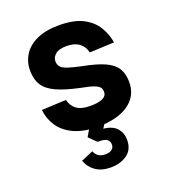

<svg xmlns="http://www.w3.org/2000/svg" viewBox="-141 -653 882 989"><g transform="rotate(-20 300.0 -158.0)"><path d="M305 12Q228 12 176 -12Q124 -36 96.5 -77Q69 -118 64 -168L198 -174Q206 -140 231.5 -121Q257 -102 306 -102Q397 -102 397 -146Q397 -161 389.5 -171Q382 -181 359.5 -189.5Q337 -198 293 -206Q212 -223 164.5 -244.5Q117 -266 96.5 -298.5Q76 -331 76 -380Q76 -426 100 -464.5Q124 -503 173 -525.5Q222 -548 296 -548Q376 -548 425.5 -522.5Q475 -497 500 -455.5Q525 -414 532 -368L397 -362Q391 -394 365 -414Q339 -434 296 -434Q253 -434 234 -417.5Q215 -401 215 -380Q215 -361 225 -349Q235 -337 261.5 -328Q288 -319 336 -309Q414 -294 457 -274Q500 -254 518 -224Q536 -194 536 -149Q536 -74 475.5 -31Q415 12 305 12ZM298 232Q247 232 214.5 209Q182 186 169 149L235 121Q243 140 257 149.5Q271 159 294 159Q316 159 329 149.5Q342 140 342 123Q342 105 329.5 94.5Q317 84 277 84L237 45L269 -10H355L328 31Q378 36 401 62.5Q424 89 424 126Q424 180 387 206Q350 232 298 232Z"/></g></svg>

Font: Geist Mono
Style: Bold
Weight: 700
Monospace: yes
Designer: Basement.studio, Andrés Briganti, Mateo Zaragoza
Foundry: Basement.studio, Vercel, Andrés Briganti, Guido Ferreyra, Mateo Zaragoza
Version: Version 1.500; ttfautohint (v1.8.4.7-5d5b)